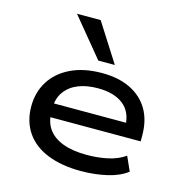

<svg xmlns="http://www.w3.org/2000/svg" viewBox="-112 -873 954 987"><g transform="rotate(15 364.5 -379.0)"><path d="M404 9Q302 9 227 -21Q152 -51 112.5 -109Q73 -167 73 -247Q73 -322 109.5 -380.5Q146 -439 215.5 -472.5Q285 -506 381 -506Q470 -506 533 -475Q596 -444 629.5 -387Q663 -330 663 -249V-218H155V-291H591L567 -269Q566 -347 517 -386Q468 -425 381 -425Q321 -425 276.5 -407Q232 -389 206 -353Q180 -317 180 -263V-251Q180 -194 206 -156.5Q232 -119 284 -99Q336 -79 413 -79Q472 -79 524.5 -90.5Q577 -102 615 -129L649 -53Q608 -21 542.5 -6Q477 9 404 9ZM345 -563 177 -767H303L433 -563Z"/></g></svg>

Font: Nunito Sans 7pt Expanded Medium
Style: Regular
Weight: 500
Width: 7
Designer: Vernon Adams
Foundry: Vernon Adams
Version: Version 3.101;gftools[0.9.27]